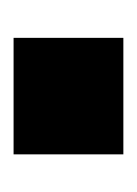

<svg xmlns="http://www.w3.org/2000/svg" viewBox="20 -480 200 280"><g transform="rotate(90 120.0 -340.0)"><path d="M35.2 -419.9H205.1V-259.8H35.2Z"/></g></svg>

Font: TASA Explorer
Style: Regular
Weight: 900
Designer: Weizhong Zhang
Foundry: Local Remote
Version: Version 1.000;Glyphs 3.1.2 (3151)